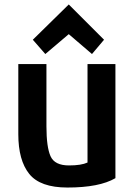

<svg xmlns="http://www.w3.org/2000/svg" viewBox="-20 -823 617 860"><path d="M497 -25Q425 17 282 17Q160 17 111 -44Q62 -105 62 -222V-536H188V-257Q188 -164 206.5 -123Q225 -82 289 -82Q344 -82 372 -95V-536H497ZM288 -670 183 -581 127 -645 288 -803 446 -645 392 -581Z"/></svg>

Font: Repo
Style: DemiBold
Weight: 600
Designer: Stefan Peev
Foundry: Context Ltd
Version: Version 001.000